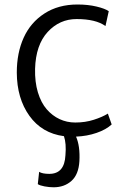

<svg xmlns="http://www.w3.org/2000/svg" viewBox="-20 -584 536 831"><path d="M143.6 212.9 149.4 159.7Q163.1 168.5 193.4 168.5Q259.3 168.5 263.2 87.9Q267.6 37.1 256.8 5.4Q161.1 -7.3 107.2 -82.8Q53.2 -158.2 52.7 -270Q52.7 -355 82.5 -420.9Q112.3 -486.8 172.4 -525.6Q232.4 -564.5 315.4 -564.5Q360.8 -564.5 397.7 -555.7Q434.6 -546.9 450.7 -535.6L436.5 -471.2Q395 -501.5 311.5 -501.5Q237.8 -501.5 186.3 -445.6Q134.8 -389.6 131.8 -286.1Q130.4 -229.5 144 -184.3Q157.7 -139.2 182.1 -111.1Q206.5 -83 238 -68.4Q269.5 -53.7 305.7 -53.7Q349.1 -53.7 386.2 -65.7Q423.3 -77.6 446.8 -92.3L463.4 -45.4Q439 -22.9 397.9 -8.8Q356.9 5.4 309.1 7.3Q327.1 47.9 323.7 113.3Q320.3 171.4 289.3 199Q258.3 226.6 211.9 226.6Q193.4 226.6 172.6 222.7Q151.9 218.8 143.6 212.9Z"/></svg>

Font: HaufeMerriweatherSansLt
Style: Regular
Weight: 300
Designer: Eben Sorkin
Foundry: Eben Sorkin
Version: Version 1.56